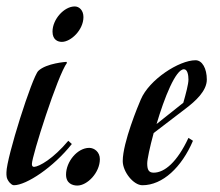

<svg xmlns="http://www.w3.org/2000/svg" viewBox="-70 -568 684 596"><path d="M162 -548C129 -548 93 -508 93 -470C93 -444 110 -438 122 -438C150 -438 189 -475 189 -515C189 -536 176 -548 162 -548ZM136 -376C136 -376 74 -372 49 -348C30 -330 -50 -78 -50 -33C-50 -23 -51 -14 -40 -1C-37 2 -32 7 -27 7C12 7 96 -49 153 -121L142 -131C95 -75 52 -51 36 -50C31 -50 29 -53 29 -59C29 -83 109 -335 138 -373C138 -373 136 -376 136 -376Z M207 -109C170 -109 135 -66 135 -26C135 2 156 8 170 8C201 8 240 -32 240 -74C240 -96 223 -109 207 -109Z M372 7C435 7 494 -49 529 -131L515 -140C480 -65 441 -32 407 -32C391 -32 387 -42 387 -61C387 -73 395 -111 407 -155L509 -233C535 -253 572 -285 572 -321C572 -355 558 -381 537 -381C486 -381 393 -321 367 -259C360 -243 311 -126 311 -68C311 -35 344 7 372 7ZM501 -353C512 -353 515 -335 515 -321C515 -307 507 -277 499 -249L416 -183C440 -264 475 -353 501 -353Z"/></svg>

Font: Romanesco
Style: Regular
Weight: 400
Designer: Astigmatic (AOETI)
Foundry: Astigmatic (AOETI)
Version: Version 1.000